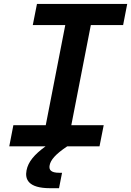

<svg xmlns="http://www.w3.org/2000/svg" viewBox="-20 -750 672 984"><path d="M324.5 0H490L511.5 -108.5H345.5L445.5 -621.5H611L632 -730H169.5L148 -621.5H314.5L214.5 -108.5H48.5L27.5 0H213.5C155 42.5 124.5 79.5 116 123C107 169 125 214.5 237 214.5H282.5L298 135.5H283.5C240.5 135.5 229.5 120 234.5 96.5C239.5 70.5 263 41 324.5 0Z"/></svg>

Font: Monaspace Neon SemiBold
Style: Italic
Weight: 600
Italic angle: -11°
Designer: Riley Cran & the Lettermatic Team
Foundry: Lettermatic
Version: Version 1.200 (Monaspace Neon)